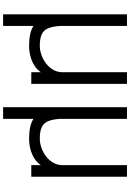

<svg xmlns="http://www.w3.org/2000/svg" viewBox="180 -838 840 1240"><g transform="rotate(90 600.0 -218.0)"><path d="M72.5 182V-618H147.5V-187Q150.5 -136.5 163.2 -107.5Q176 -78.5 203 -66.8Q230 -55 275 -55Q304 -55 334.2 -65.5Q364.5 -76 390 -95.5Q415.5 -115 431 -142Q446.5 -169 446.5 -202.5V-618H521.5V0H446.5V-62Q429.5 -36.5 402.2 -19.5Q375 -2.5 342.2 5.8Q309.5 14 275 14Q233 14 201.8 7.2Q170.5 0.5 147.5 -14V182Z M672.5 182V-618H747.5V-187Q750.5 -136.5 763.2 -107.5Q776 -78.5 803 -66.8Q830 -55 875 -55Q904 -55 934.2 -65.5Q964.5 -76 990 -95.5Q1015.5 -115 1031 -142Q1046.5 -169 1046.5 -202.5V-618H1121.5V0H1046.5V-62Q1029.5 -36.5 1002.2 -19.5Q975 -2.5 942.2 5.8Q909.5 14 875 14Q833 14 801.8 7.2Q770.5 0.5 747.5 -14V182Z"/></g></svg>

Font: Victor Mono Thin
Style: Regular
Weight: 100
Monospace: yes
Designer: Rune Bjørnerås
Version: Version 1.561;gftools[0.9.30]